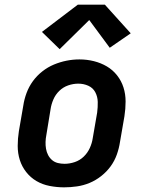

<svg xmlns="http://www.w3.org/2000/svg" viewBox="-20 -796 640 824"><path d="M255 8Q224 8 193 2Q162 -4 136.5 -19Q111 -34 92.5 -57.5Q74 -81 65 -109.5Q56 -138 56 -169.5Q56 -201 61 -233L80 -343Q84 -370 94 -397Q104 -424 121 -447.5Q138 -471 161.5 -489.5Q185 -508 211.5 -519Q238 -530 265.5 -535.5Q293 -541 321 -541Q353 -541 383 -533.5Q413 -526 438.5 -511Q464 -496 482.5 -472.5Q501 -449 510 -420.5Q519 -392 519 -360.5Q519 -329 514 -297L495 -187Q491 -160 481.5 -133Q472 -106 455 -82.5Q438 -59 414.5 -40.5Q391 -22 364.5 -11Q338 0 310 4Q282 8 255 8ZM257 -93Q279 -93 301 -100.5Q323 -108 339.5 -124Q356 -140 365.5 -161Q375 -182 378 -203L397 -313Q400 -336 399.5 -358.5Q399 -381 389 -400Q379 -419 359 -428Q339 -437 316 -437Q294 -437 272.5 -429.5Q251 -422 234.5 -406Q218 -390 209 -369Q200 -348 197 -327L179 -217Q176 -202 175.5 -187Q175 -172 177.5 -157.5Q180 -143 186.5 -130.5Q193 -118 203.5 -109Q214 -100 228 -96.5Q242 -93 257 -93ZM236 -585 160 -659 314 -776H430L541 -653L451 -591L363 -710Z"/></svg>

Font: Iosevka Curly Slab ExObl
Style: Bold
Weight: 700
Width: 7
Italic angle: -9°
Monospace: yes
Designer: Belleve Invis
Foundry: Belleve Invis
Version: Version 11.0.0; ttfautohint (v1.8.3)